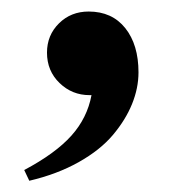

<svg xmlns="http://www.w3.org/2000/svg" viewBox="-20 -145 311 333"><path d="M30.8 168.5 22 149.9Q76.2 121.1 103.8 90.3Q131.3 59.6 138.7 20H135.3Q105 20 83.3 -1Q61.5 -22 61.5 -53.7Q61.5 -84 82.3 -104.5Q103 -125 133.8 -125Q174.3 -125 197.3 -96.2Q220.2 -67.4 220.2 -19.5Q220.2 7.8 209 35.4Q197.8 63 175.8 89.1Q153.8 115.2 116.5 136.2Q79.1 157.2 30.8 168.5Z"/></svg>

Font: Elstob 10pt SemiBold
Style: Regular
Weight: 600
Designer: Peter S. Baker
Version: Version 1.015